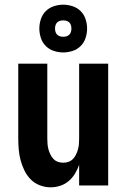

<svg xmlns="http://www.w3.org/2000/svg" viewBox="-20 -792 540 820"><path d="M196 8Q173 8 150.5 -0.5Q128 -9 111.5 -25.5Q95 -42 84.5 -63.5Q74 -85 68 -107.5Q62 -130 60 -153.5Q58 -177 58 -200V-520H182V-200Q182 -188 183 -176.5Q184 -165 187 -154Q190 -143 195 -132.5Q200 -122 208 -113.5Q216 -105 227 -101Q238 -97 250 -97Q262 -97 273 -101Q284 -105 292 -113.5Q300 -122 305 -132.5Q310 -143 313 -154Q316 -165 317 -176.5Q318 -188 318 -200V-520H442V0H318V-88Q311 -68 300 -50Q289 -32 273 -18.5Q257 -5 237 1.5Q217 8 196 8ZM250 -568Q230 -568 210 -574.5Q190 -581 175.5 -595.5Q161 -610 154.5 -630Q148 -650 148 -670Q148 -690 154.5 -710Q161 -730 175.5 -744.5Q190 -759 210 -765.5Q230 -772 250 -772Q270 -772 290 -765.5Q310 -759 324.5 -744.5Q339 -730 345.5 -710Q352 -690 352 -670Q352 -650 345.5 -630Q339 -610 324.5 -595.5Q310 -581 290 -574.5Q270 -568 250 -568ZM250 -635Q257 -635 264 -637Q271 -639 276 -644Q281 -649 283 -656Q285 -663 285 -670Q285 -677 283 -684Q281 -691 276 -696Q271 -701 264 -703Q257 -705 250 -705Q243 -705 236 -703Q229 -701 224 -696Q219 -691 217 -684Q215 -677 215 -670Q215 -663 217 -656Q219 -649 224 -644Q229 -639 236 -637Q243 -635 250 -635Z"/></svg>

Font: Iosevka Term Curly Extrabold
Style: Regular
Weight: 800
Designer: Belleve Invis
Foundry: Belleve Invis
Version: Version 32.3.0